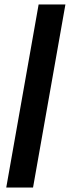

<svg xmlns="http://www.w3.org/2000/svg" viewBox="-20 -740 313 860"><path d="M8 100 153 -720H273L128 100Z"/></svg>

Font: DM Sans 20pt SemiBold
Style: Italic
Weight: 600
Italic angle: -10°
Version: Version 4.004;gftools[0.9.30]